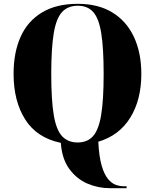

<svg xmlns="http://www.w3.org/2000/svg" viewBox="-20 -745 810 1004"><path d="M554 239Q493 239 437 215Q381 191 342.5 138.5Q304 86 298 2Q173 -24 112 -120Q51 -216 51 -359Q51 -470 87.5 -552Q124 -634 199 -679.5Q274 -725 387 -725Q494 -725 568 -679.5Q642 -634 680.5 -551.5Q719 -469 719 -358Q719 -223 661 -129.5Q603 -36 494 -4Q498 74 511.5 120.5Q525 167 544.5 190.5Q564 214 585.5 221.5Q607 229 627 229H642V239ZM386 0Q437 0 466.5 -33Q496 -66 509 -144Q522 -222 522 -358Q522 -493 509.5 -571Q497 -649 467.5 -682Q438 -715 387 -715Q335 -715 304.5 -682Q274 -649 261 -571Q248 -493 248 -358Q248 -222 261 -144Q274 -66 304.5 -33Q335 0 386 0Z"/></svg>

Font: Noto Serif Display SemiCondensed Black
Style: Regular
Weight: 900
Width: 4
Designer: Monotype Design Team
Foundry: Monotype Imaging Inc.
Version: Version 2.009